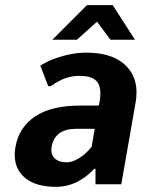

<svg xmlns="http://www.w3.org/2000/svg" viewBox="-20 -714 580 744"><path d="M37 -115Q37 -130 40 -145Q53 -220 115.5 -262.5Q178 -305 293 -305H363L366 -320Q369 -338 369 -352Q369 -388 349.5 -404Q330 -420 289 -420Q245 -420 209 -400Q191 -391 177 -380H167L136 -460Q163 -476 187 -485Q254 -510 314 -510Q408 -510 458.5 -468Q509 -426 509 -356Q509 -338 506 -320L450 0H350V-60H345Q325 -38 305 -25Q255 10 198 10Q120 10 78.5 -23.5Q37 -57 37 -115ZM306 -115Q319 -126 335 -145L347 -215H277Q192 -215 180 -145Q179 -141 179 -132Q179 -111 194.5 -98Q210 -85 239 -85Q268 -85 306 -115ZM183 -560 317 -694H417L503 -560H408L356 -630L278 -560Z"/></svg>

Font: Scada
Style: Bold Italic
Weight: 700
Italic angle: -10°
Version: Version 4.000